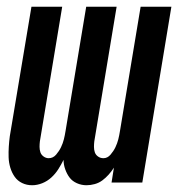

<svg xmlns="http://www.w3.org/2000/svg" viewBox="-20 -540 540 568"><path d="M75 8Q59 8 45.5 1.5Q32 -5 23.5 -17Q15 -29 10.5 -44Q6 -59 5.5 -74.5Q5 -90 6 -106Q7 -122 9 -137L73 -520H164L98 -122Q97 -114 97 -105.5Q97 -97 99.5 -89.5Q102 -82 109 -77Q116 -72 124 -72Q137 -72 146 -82.5Q155 -93 160.5 -104.5Q166 -116 169 -128Q172 -140 174 -153L235 -520H325L259 -122Q258 -114 258 -105.5Q258 -97 260.5 -89.5Q263 -82 270 -77Q277 -72 286 -72Q298 -72 307 -82.5Q316 -93 321.5 -104.5Q327 -116 330 -128Q333 -140 335 -153L396 -520H487L401 0H310L317 -44Q310 -33 301.5 -23.5Q293 -14 283 -6.5Q273 1 260.5 4.5Q248 8 236 8Q221 8 207.5 2Q194 -4 186 -14.5Q178 -25 173 -39Q168 -53 168 -67Q161 -53 152.5 -39.5Q144 -26 132 -15Q120 -4 105 2Q90 8 75 8Z"/></svg>

Font: Iosevka SS18 Medium
Style: Italic
Weight: 500
Italic angle: -9°
Monospace: yes
Designer: Belleve Invis
Foundry: Belleve Invis
Version: Version 25.1.1; ttfautohint (v1.8.4)